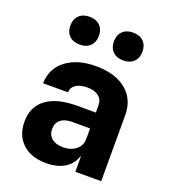

<svg xmlns="http://www.w3.org/2000/svg" viewBox="-145 -897 890 1011"><g transform="rotate(20 300.0 -391.5)"><path d="M229 10Q146 10 97.5 -35Q49 -80 49 -157Q49 -241 109 -285.5Q169 -330 281 -330H386V-370Q386 -403 363 -421Q340 -439 299 -439Q259 -439 235.5 -423Q212 -407 212 -380H72Q74 -463 137 -511.5Q200 -560 305 -560Q412 -560 474 -509.5Q536 -459 536 -370V0H391V-85H388Q374 -40 333 -15Q292 10 229 10ZM285 -99Q329 -99 357.5 -122Q386 -145 386 -183V-241H284Q244 -241 221.5 -222.5Q199 -204 199 -171Q199 -137 222 -118Q245 -99 285 -99ZM427 -637Q390 -637 368.5 -658Q347 -679 347 -715Q347 -751 368.5 -772Q390 -793 427 -793Q464 -793 485.5 -772Q507 -751 507 -715Q507 -679 485.5 -658Q464 -637 427 -637ZM183 -637Q146 -637 124.5 -658Q103 -679 103 -715Q103 -751 124.5 -772Q146 -793 183 -793Q220 -793 241.5 -772Q263 -751 263 -715Q263 -679 241.5 -658Q220 -637 183 -637Z"/></g></svg>

Font: NKDuy Mono ExtraBold
Style: Regular
Weight: 800
Monospace: yes
Designer: NKDuy
Foundry: NKDuy
Version: Version 2.251; ttfautohint (v1.8.4.7-5d5b)